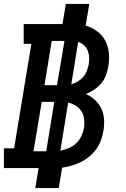

<svg xmlns="http://www.w3.org/2000/svg" viewBox="-24 -858 644 980"><path d="M156 102 173 0H-4V-101H48L136 -634H97V-735H295L312 -838H432L413 -727Q445 -718 471.5 -698.5Q498 -679 513 -651Q528 -623 531.5 -588.5Q535 -554 529 -520Q525 -497 517 -474.5Q509 -452 493.5 -433.5Q478 -415 457.5 -401Q437 -387 414 -378Q440 -367 460.5 -348Q481 -329 493 -304Q505 -279 507 -250Q509 -221 504 -191Q500 -167 491.5 -143Q483 -119 468 -98Q453 -77 433 -60Q413 -43 390 -31.5Q367 -20 342.5 -13Q318 -6 293 -2L276 102ZM203 -423H267L305 -649H240ZM340 -428Q357 -432 373 -442Q389 -452 401 -466Q413 -480 419.5 -497Q426 -514 429 -531Q432 -549 431 -567Q430 -585 423.5 -600.5Q417 -616 404.5 -627.5Q392 -639 375 -644ZM147 -86H212L253 -338H189ZM284 -89Q305 -93 326.5 -102Q348 -111 365 -127Q382 -143 391.5 -164Q401 -185 405 -206Q408 -228 405.5 -250Q403 -272 392 -289.5Q381 -307 363 -318.5Q345 -330 324 -334Z"/></svg>

Font: Iosevka Slab Extended
Style: Bold Italic
Weight: 700
Width: 7
Italic angle: -9°
Monospace: yes
Designer: Belleve Invis
Foundry: Belleve Invis
Version: Version 11.1.0; ttfautohint (v1.8.3)